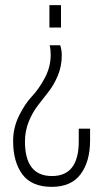

<svg xmlns="http://www.w3.org/2000/svg" viewBox="-20 -720 403 746"><path d="M172 -700H217V-613H172ZM173 -544H214Q220 -526 220 -505Q220 -463 205 -427Q190 -391 169 -364Q148 -337 127 -310Q106 -283 91.5 -247Q77 -211 77 -170Q77 -36 182 -36Q286 -36 286 -171V-220H330V-174Q330 -93 293.5 -43.5Q257 6 181 6Q103 6 67 -42.5Q31 -91 31 -172Q31 -224 54 -270.5Q77 -317 104 -345.5Q131 -374 154 -417Q177 -460 177 -507Q177 -528 173 -544Z"/></svg>

Font: TypoPRO Bebas Neue
Style: Regular
Weight: 400
Designer: Ryoichi Tsunekawa
Foundry: Ryoichi Tsunekawa
Version: Version 001.003